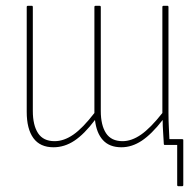

<svg xmlns="http://www.w3.org/2000/svg" viewBox="-20 -499 676 661"><path d="M593 142Q592 142 591 141Q590 140 590 138V0H547L560 -20H607Q611 -20 611 -17V138Q611 142 607 142ZM164 8Q118 8 95 -23.5Q72 -55 72 -114V-475Q72 -479 76 -479H90Q93 -479 93 -475V-117Q93 -68 111 -40.5Q129 -13 168 -13Q200 -13 232.5 -35.5Q265 -58 305 -110V-475Q305 -479 309 -479H323Q327 -479 327 -475V-117Q327 -68 345 -40.5Q363 -13 402 -13Q433 -13 465.5 -35.5Q498 -58 539 -110V-475Q539 -479 543 -479H557Q560 -479 560 -475V-111Q560 -83 561.5 -56Q563 -29 564 -4Q564 0 560 0H547Q544 0 544 -3Q543 -24 541.5 -45Q540 -66 540 -86Q502 -37 468 -14.5Q434 8 398 8Q357 8 334.5 -16.5Q312 -41 307 -86Q270 -37 236 -14.5Q202 8 164 8Z"/></svg>

Font: Sofia Sans Condensed Thin
Style: Regular
Weight: 250
Version: Version 4.100